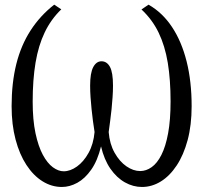

<svg xmlns="http://www.w3.org/2000/svg" viewBox="-20 -770 849 802"><path d="M238.5 11Q195.5 11 157.5 -12.8Q119.5 -36.5 90.5 -80.8Q61.5 -125 45 -187.2Q28.5 -249.5 28.5 -326.5Q28.5 -424 48.2 -502.8Q68 -581.5 108 -643.2Q148 -705 206.5 -750.5L236 -731Q193 -689.5 166.8 -634.8Q140.5 -580 128.5 -508.5Q116.5 -437 116.5 -345.5Q116.5 -269 128.2 -213.8Q140 -158.5 159 -123.2Q178 -88 201 -71.2Q224 -54.5 246 -54.5Q273.5 -54.5 301.5 -74.5Q329.5 -94.5 350 -131.5Q370.5 -168.5 375 -218.5Q371.5 -241 368.2 -265Q365 -289 362.5 -314Q360 -339 358.2 -363.8Q356.5 -388.5 356.5 -412.5Q356.5 -465.5 369.5 -489.8Q382.5 -514 404 -514Q426.5 -514 439.2 -490.8Q452 -467.5 452 -412.5Q452 -388.5 450.2 -363.8Q448.5 -339 446 -314Q443.5 -289 440.2 -265Q437 -241 434 -218.5Q438 -168.5 458.8 -131.8Q479.5 -95 508.2 -75.2Q537 -55.5 565.5 -55.5Q590.5 -55.5 613.5 -71.8Q636.5 -88 654.2 -123Q672 -158 682.2 -213.2Q692.5 -268.5 692.5 -346.5Q692.5 -437 680.8 -508Q669 -579 642.5 -633.8Q616 -688.5 571 -730.5L600.5 -750.5Q658.5 -717.5 698.5 -657.2Q738.5 -597 759.5 -513.5Q780.5 -430 780.5 -326.5Q780.5 -247.5 763.8 -185Q747 -122.5 718 -78.8Q689 -35 651.8 -12Q614.5 11 573 11Q536 11 501.8 -8.2Q467.5 -27.5 441.2 -65.2Q415 -103 402 -158.5Q387.5 -99 361.2 -61.5Q335 -24 303 -6.5Q271 11 238.5 11Z"/></svg>

Font: Merriweather 60pt Light
Style: Regular
Weight: 300
Version: Version 2.100